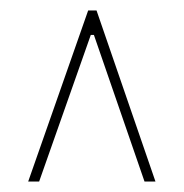

<svg xmlns="http://www.w3.org/2000/svg" viewBox="-20 -719 353 368"><path d="M257 -371 160 -652H154L55 -371H34L149 -699H165L278 -371Z"/></svg>

Font: Moniqa Paragraph
Style: Regular
Weight: 400
Designer: Rajesh Rajput
Foundry: Rajesh Rajput
Version: Version 1.000